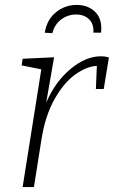

<svg xmlns="http://www.w3.org/2000/svg" viewBox="-20 -761 463 781"><path d="M423 -527 402 -399H370L374 -493Q332 -491 285.5 -457.5Q239 -424 201.5 -357Q164 -290 149 -196L118 0H72L148 -479L68 -495L72 -522L200 -528L168 -344Q205 -429 267 -480.5Q329 -532 390 -532Q409 -532 423 -527ZM392 -646Q392 -634 391 -628H360Q362 -664 342 -683Q322 -702 290 -702Q256 -702 229 -682Q202 -662 193 -626L162 -628Q171 -682 208 -711.5Q245 -741 292 -741Q335 -741 363.5 -716Q392 -691 392 -646Z"/></svg>

Font: Bitter Pro Light
Style: Italic
Weight: 300
Italic angle: -9°
Designer: Sol Matas, and Bitter project Authors
Foundry: Sol Matas
Version: Version 1.010